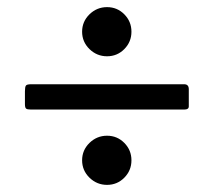

<svg xmlns="http://www.w3.org/2000/svg" viewBox="-20 -662 600 539"><path d="M210.5 -573Q210.5 -601.5 231.2 -621.8Q252 -642 280.5 -642Q309 -642 329 -621.8Q349 -601.5 349 -573Q349 -544.5 329 -524.2Q309 -504 280.5 -504Q252 -504 231.2 -524.2Q210.5 -544.5 210.5 -573ZM67.5 -425.5H497Q510 -425.5 510 -411.5V-363.5Q510 -354.5 498 -354.5H66Q56.5 -354.5 53.2 -357.2Q50 -360 50 -369.5V-405.5Q50 -418 52.8 -421.8Q55.5 -425.5 67.5 -425.5ZM210.5 -212Q210.5 -240.5 231.2 -260.8Q252 -281 280.5 -281Q309 -281 329 -260.8Q349 -240.5 349 -212Q349 -183.5 329 -163.2Q309 -143 280.5 -143Q252 -143 231.2 -163.2Q210.5 -183.5 210.5 -212Z"/></svg>

Font: Besley* Condensed Semi
Style: Regular
Weight: 600
Width: 3
Designer: Owen Earl
Foundry: indestructible type*
Version: Version 3.000; ttfautohint (v1.8.3)